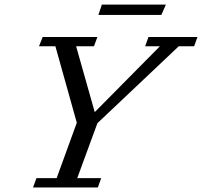

<svg xmlns="http://www.w3.org/2000/svg" viewBox="-20 -826 890 846"><path d="M413.6 -760.3 428.7 -805.7H710.9L690.9 -760.3ZM125.5 0 140.6 -41H229.5L318.4 -285.2L224.1 -622.1H151.9L168 -663.1H409.2L394 -622.1H315.4L397.5 -332L684.6 -622.1H619.6L634.3 -663.1H850.1L835.4 -622.1H767.6L409.2 -283.2L320.3 -41H425.8L411.1 0Z"/></svg>

Font: Elstob 6pt
Style: Italic
Weight: 400
Italic angle: -20°
Designer: Peter S. Baker
Version: Version 1.015